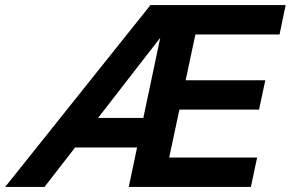

<svg xmlns="http://www.w3.org/2000/svg" viewBox="-47 -735 1143 755"><path d="M-26.6 0 544.6 -715H682.9L128 0ZM210.9 -155.2 235.8 -271.2H579.2L554.3 -155.2ZM459.3 0 610.3 -715H1076.2L1052.3 -599.6H721.4L618.3 -115.4H964.1L939.5 0ZM647.3 -304.1 671.9 -419.5H996.3L971.7 -304.1Z"/></svg>

Font: Wix Madefor Text
Style: Italic
Weight: 400
Italic angle: -12°
Designer: Dalton Maag Ltd
Foundry: Dalton Maag Ltd
Version: Version 3.100